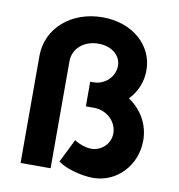

<svg xmlns="http://www.w3.org/2000/svg" viewBox="-84 -827 851 913"><g transform="rotate(10 341.5 -370.0)"><path d="M528 -392C565 -430 587 -481 587 -537C587 -659 483 -750 339 -750C189 -750 74 -652 74 -517V0H219V-517C219 -578 271 -623 341 -623C404 -623 450 -586 450 -535C450 -482 404 -438 349 -438H333V-319H373C434 -319 484 -272 484 -215C484 -163 441 -127 397 -125C369 -124 332 -137 311 -152L255 -39C294 -9 373 10 425 10C541 10 630 -87 630 -206C630 -284 590 -351 528 -392Z"/></g></svg>

Font: Oakes Bold
Style: Regular
Weight: 700
Designer: Samuel Oakes
Foundry: Samuel Oakes
Version: Version 1.003;PS 001.003;hotconv 1.0.88;makeotf.lib2.5.64775